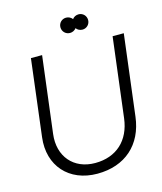

<svg xmlns="http://www.w3.org/2000/svg" viewBox="-131 -994 927 1101"><g transform="rotate(-15 332.5 -443.5)"><path d="M310.1 11.7C475.1 11.7 585 -86.4 604.5 -248L663.6 -727.5H597.2L539.1 -255.9C523.4 -127.9 439.9 -50.8 313.5 -50.8C185.5 -50.8 106.4 -144.5 122.6 -273.9L178.7 -727.5H112.3L56.6 -272.5C36.1 -107.4 141.6 11.7 310.1 11.7ZM321.3 -854C321.3 -828.6 341.3 -808.6 366.7 -808.6C381.8 -808.6 395.5 -815.9 403.8 -827.1C411.6 -815.9 425.3 -808.6 440.9 -808.6C465.8 -808.6 485.8 -828.6 485.8 -854C485.8 -879.4 465.8 -899.4 440.9 -899.4C425.3 -899.4 411.6 -892.1 403.8 -880.9C395.5 -892.1 381.8 -899.4 366.7 -899.4C341.3 -899.4 321.3 -879.4 321.3 -854Z"/></g></svg>

Font: Guggenheim Sans Display Light
Style: Italic
Weight: 300
Italic angle: -7°
Designer: Modified by Tom Baber under direction of Pentagram Design 2023
Foundry: rsms
Version: Version 1.001;Glyphs 3.1.2 (3151)